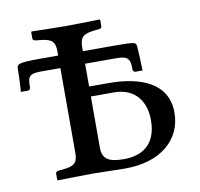

<svg xmlns="http://www.w3.org/2000/svg" viewBox="-60 -525 613 589"><g transform="rotate(-10 247.0 -230.0)"><path d="M314 -375H219V-387C219 -415 227 -427 261 -431L280 -433C284 -433 288 -436 288 -441V-460L286 -462C286 -462 218 -460 179 -460C143 -460 75 -462 75 -462L73 -460V-441C73 -436 76 -434 81 -433L100 -431C135 -427 142 -415 142 -387V-375H85C15 -375 13 -371 13 -354C13 -327 10 -285 10 -285H32C35 -285 39 -287 40 -293V-300C40 -333 52 -336 85 -336H142V-72C142 -43 133 -32 100 -29L81 -27C76 -26 73 -24 73 -19V0L75 2C75 2 143 0 179 0C209 0 255 2 285 2C396 2 463 -57 463 -141C463 -235 376 -265 280 -265H219V-336H314C343 -336 359 -333 359 -300V-293C360 -286 365 -285 367 -285H389C389 -285 388 -327 386 -354C384 -374 390 -375 314 -375ZM388 -131C388 -49 336 -27 286 -27C240 -27 219 -38 219 -74V-234H290C361 -234 388 -184 388 -131Z"/></g></svg>

Font: Linux Libertine O C
Style: Regular
Weight: 400
Designer: Philipp H. Poll
Foundry: Philipp H. Poll
Version: Version 4.0.3